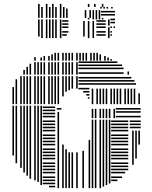

<svg xmlns="http://www.w3.org/2000/svg" viewBox="-20 -968 782 988"><path d="M52 -168H44V-424H52ZM68 -128H60V-424H68ZM92 -104H84V-424H92ZM108 -80H100V-424H108ZM124 -64H116V-424H124ZM140 -48H132V-424H140ZM164 -40H156V-424H164ZM180 -32H172V-424H180ZM196 -16H188V-424H196ZM264 -4H232V-12H264ZM264 -20H200V-28H264ZM264 -36H200V-44H264ZM264 -52H200V-60H264ZM264 -76H200V-84H264ZM264 -92H200V-100H264ZM264 -108H200V-116H264ZM264 -124H200V-132H264ZM264 -148H200V-156H264ZM264 -164H200V-172H264ZM264 -180H200V-188H264ZM264 -196H200V-204H264ZM264 -220H200V-228H264ZM264 -236H200V-244H264ZM264 -252H200V-260H264ZM264 -268H200V-276H264ZM264 -292H200V-300H264ZM264 -308H200V-316H264ZM264 -324H200V-332H264ZM264 -340H200V-348H264ZM264 -364H200V-372H264ZM264 -380H200V-388H264ZM264 -396H200V-404H264ZM264 -412H200V-420H264ZM284 0H276V-392H284ZM308 0H300V-224H308ZM324 0H316V-200H324ZM340 0H332V-184H340ZM356 0H348V-184H356ZM380 0H372V-184H380ZM296 -404H272V-412H296ZM412 0H404V-192H412ZM444 0H436V-248H444ZM460 0H452V-352H460ZM476 0H468V-352H476ZM500 0H492V-352H500ZM516 -8H508V-352H516ZM532 -16H524V-352H532ZM548 -24H540V-352H548ZM584 -36H552V-44H584ZM608 -52H552V-60H608ZM624 -76H552V-84H624ZM640 -92H552V-100H640ZM640 -108H552V-116H640ZM640 -124H552V-132H640ZM640 -148H552V-156H640ZM640 -164H552V-172H640ZM640 -180H552V-188H640ZM640 -196H552V-204H640ZM640 -220H552V-228H640ZM640 -236H552V-244H640ZM640 -252H552V-260H640ZM640 -268H552V-276H640ZM640 -292H552V-300H640ZM640 -308H552V-316H640ZM640 -324H552V-332H640ZM640 -340H552V-348H640ZM668 -120H660V-296H668ZM684 -152H676V-296H684ZM700 -224H692V-296H700ZM704 -308H648V-316H704ZM704 -324H648V-332H704ZM704 -340H648V-348H704ZM460 -360H452V-408H460ZM476 -360H468V-408H476ZM500 -360H492V-408H500ZM516 -360H508V-408H516ZM532 -360H524V-408H532ZM548 -360H540V-408H548ZM572 -360H564V-408H572ZM704 -364H576V-372H704ZM704 -388H576V-396H704ZM704 -404H576V-412H704ZM52 -432H44V-520H52ZM68 -432H60V-560H68ZM92 -432H84V-576H92ZM108 -432H100V-576H108ZM124 -432H116V-576H124ZM140 -432H132V-576H140ZM164 -432H156V-576H164ZM180 -432H172V-576H180ZM196 -432H188V-576H196ZM212 -432H204V-576H212ZM236 -432H228V-576H236ZM252 -432H244V-576H252ZM268 -432H260V-576H268ZM284 -432H276V-576H284ZM308 -472H300V-576H308ZM324 -496H316V-576H324ZM340 -504H332V-576H340ZM356 -512H348V-576H356ZM380 -512H372V-576H380ZM440 -460H432V-468H440ZM440 -476H424V-484H440ZM440 -492H408V-500H440ZM440 -508H384V-516H440ZM440 -532H384V-540H440ZM440 -548H384V-556H440ZM440 -564H384V-572H440ZM460 -432H452V-512H460ZM484 -432H476V-512H484ZM500 -432H492V-512H500ZM516 -432H508V-512H516ZM532 -432H524V-512H532ZM556 -432H548V-512H556ZM572 -432H564V-512H572ZM588 -432H580V-512H588ZM604 -432H596V-512H604ZM628 -432H620V-512H628ZM644 -432H636V-512H644ZM660 -432H652V-512H660ZM676 -432H668V-512H676ZM700 -432H692V-488H700ZM680 -532H440V-540H680ZM672 -548H440V-556H672ZM656 -564H440V-572H656ZM108 -584H100V-608H108ZM124 -584H116V-624H124ZM140 -584H132V-640H140ZM164 -584H156V-648H164ZM180 -584H172V-648H180ZM196 -584H188V-648H196ZM212 -584H204V-648H212ZM236 -584H228V-648H236ZM252 -584H244V-648H252ZM268 -584H260V-648H268ZM284 -584H276V-648H284ZM308 -584H300V-648H308ZM324 -584H316V-648H324ZM340 -584H332V-648H340ZM356 -584H348V-648H356ZM380 -584H372V-648H380ZM616 -588H384V-596H616ZM616 -612H384V-620H616ZM608 -628H384V-636H608ZM584 -644H384V-652H584ZM644 -584H636V-600H644ZM164 -656H156V-674H164ZM196 -656H188V-672H196ZM212 -656H204V-680H212ZM236 -656H228V-680H236ZM252 -656H244V-688H252ZM268 -656H260V-696H268ZM284 -656H276V-696H284ZM308 -656H300V-696H308ZM324 -656H316V-696H324ZM340 -656H332V-696H340ZM356 -656H348V-696H356ZM380 -656H372V-696H380ZM396 -656H388V-696H396ZM412 -656H404V-696H412ZM428 -656H420V-696H428ZM452 -656H444V-696H452ZM468 -656H460V-696H468ZM484 -656H476V-696H484ZM500 -656H492V-688H500ZM524 -656H516V-680H524ZM540 -656H532V-672H540ZM556 -656H548V-664H556ZM184 -780H176V-868H184ZM200 -772H192V-868H200ZM224 -772H216V-868H224ZM240 -772H232V-868H240ZM256 -772H248V-868H256ZM272 -772H264V-868H272ZM296 -772H288V-868H296ZM324 -784H300V-792H324ZM332 -800H300V-808H332ZM332 -824H300V-832H332ZM332 -840H300V-848H332ZM332 -856H300V-864H332ZM416 -780H408V-860H416ZM440 -772H432V-860H440ZM464 -772H456V-860H464ZM524 -784H476V-792H524ZM524 -800H476V-808H524ZM524 -824H476V-832H524ZM524 -840H476V-848H524ZM524 -856H476V-864H524ZM440 -868H432V-876H440ZM464 -868H456V-876H464ZM480 -868H472V-876H480ZM496 -868H488V-876H496ZM512 -868H504V-876H512ZM544 -772H536V-828H544ZM556 -784H548V-792H556ZM556 -800H548V-808H556ZM556 -824H548V-832H556ZM572 -824H564V-832H572ZM544 -836H536V-868H544ZM572 -848H548V-856H572ZM572 -864H548V-872H572ZM184 -876H176V-924H184ZM200 -876H192V-924H200ZM224 -876H216V-924H224ZM240 -876H232V-924H240ZM256 -876H248V-924H256ZM272 -876H264V-924H272ZM296 -876H288V-924H296ZM312 -876H304V-924H312ZM328 -876H320V-924H328ZM424 -876H416V-916H424ZM448 -876H440V-916H448ZM464 -876H456V-916H464ZM480 -876H472V-916H480ZM496 -876H488V-916H496ZM572 -888H500V-896H572ZM572 -904H500V-912H572ZM184 -924H176V-932H184ZM200 -924H192V-932H200ZM224 -924H216V-932H224ZM240 -924H232V-932H240ZM256 -924H248V-932H256ZM272 -924H264V-932H272ZM296 -924H288V-932H296ZM312 -924H304V-932H312ZM504 -924H496V-932H504ZM520 -924H512V-932H520ZM536 -924H528V-932H536ZM560 -924H552V-932H560ZM184 -932H176V-948H184ZM224 -932H216V-948H224ZM256 -932H248V-948H256ZM296 -932H288V-948H296ZM440 -932H432V-948H440ZM472 -932H464V-948H472ZM512 -932H504V-948H512Z"/></svg>

Font: Rubik Lines
Style: Regular
Weight: 400
Designer: Hubert and Fischer, NaN
Foundry: Hubert and Fischer, NaN
Version: Version 2.201